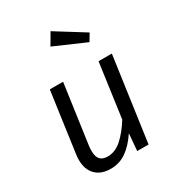

<svg xmlns="http://www.w3.org/2000/svg" viewBox="-191 -912 952 1040"><g transform="rotate(-30 284.5 -392.5)"><path d="M69 -117Q69 -135 72 -153L124 -526H207L155 -156Q153 -144 153 -123Q153 -87 168.5 -70.5Q184 -54 215 -54Q262 -54 303 -90.5Q344 -127 382 -188L429 -526H512L438 0H367L376 -106Q338 -49 294.5 -18.5Q251 12 197 12Q136 12 102.5 -22Q69 -56 69 -117ZM465 -685 438 -640 243 -725 285 -797Z"/></g></svg>

Font: FiraGO Book
Style: Italic
Weight: 350
Italic angle: -8°
Designer: bBox Type GmbH
Foundry: bBox Type GmbH
Version: Version 1.001